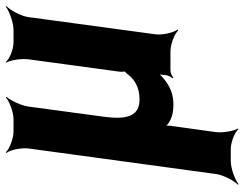

<svg xmlns="http://www.w3.org/2000/svg" viewBox="-108 -486 823 646"><g transform="rotate(-90 303.0 -162.5)"><path d="M374 -17C373 -9 368 3 363 7L365 10C370 5 382 0 390 0H454C478 0 513 14 524 26L527 24C517 11 508 -26 511 -50L569 -478C572 -502 592 -539 606 -552L604 -554C589 -542 550 -528 526 -528H484C460 -528 427 -542 418 -554L416 -552C424 -539 430 -502 427 -478L385 -169C385 -166 385 -152 387 -151L389 -154C387 -155 378 -147 377 -144C358 -119 330 -104 292 -104C232 -104 224 -152 234 -226L268 -478C271 -502 289 -539 301 -552L299 -554C286 -542 249 -528 225 -528H184C160 -528 125 -542 114 -554L112 -552C122 -539 130 -502 127 -478L41 153C38 177 19 214 5 227L7 229C22 217 60 203 84 203H125C149 203 183 217 192 229L194 227C186 214 179 177 182 153L203 2C204 -5 204 -17 202 -22L199 -20C201 -15 208 -9 213 -6C229 5 250 10 274 10C310 10 337 -2 361 -22C368 -28 379 -37 382 -44L380 -45C376 -39 374 -26 374 -17Z"/></g></svg>

Font: Asimov
Style: EdgeNarIt
Weight: 500
Designer: Google
Version: Version 2.000980: 2014